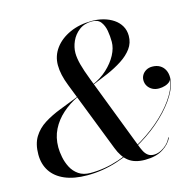

<svg xmlns="http://www.w3.org/2000/svg" viewBox="-111 -874 1017 999"><g transform="rotate(-15 398.0 -375.0)"><path d="M550 10Q495.5 10 463 -14.8Q430.5 -39.5 411 -91L263.5 -469.5Q251 -501 244.8 -529Q238.5 -557 238.5 -583Q238.5 -633 268 -673Q297.5 -713 349.5 -736.5Q401.5 -760 469 -760Q501.5 -760 531.2 -751.8Q561 -743.5 584.2 -727.8Q607.5 -712 621 -688.8Q634.5 -665.5 634.5 -635.5Q634.5 -597.5 613 -568Q591.5 -538.5 555.2 -515Q519 -491.5 475.2 -472.5Q431.5 -453.5 387.5 -436L386.5 -438Q434 -458.5 468.2 -490.2Q502.5 -522 521.8 -558.2Q541 -594.5 541 -628Q541 -659 535.8 -688.5Q530.5 -718 515.2 -737.8Q500 -757.5 468.5 -757.5Q427 -757.5 399 -736Q371 -714.5 357 -683Q343 -651.5 343 -620Q343 -594 352.2 -558.2Q361.5 -522.5 382 -469.5L537 -66Q542.5 -51.5 550 -37.2Q557.5 -23 569.8 -13.5Q582 -4 602 -4Q629 -4 657 -24Q685 -44 696 -71.5L699 -70.5Q685 -37.5 647.2 -13.8Q609.5 10 550 10ZM239.5 10Q168 10 119 -11Q70 -32 45 -70.2Q20 -108.5 20 -160Q20 -217 42.8 -254Q65.5 -291 104.5 -315.5Q143.5 -340 193 -359Q242.5 -378 296.5 -399.5L297 -398Q248.5 -375 210.8 -341.5Q173 -308 151.5 -265Q130 -222 130 -169.5Q130 -145.5 135.8 -116Q141.5 -86.5 155.5 -59.5Q169.5 -32.5 194.8 -15Q220 2.5 259 2.5Q335 2.5 410.2 -22.5Q485.5 -47.5 552.5 -88.8Q619.5 -130 671.5 -179.5Q723.5 -229 753.5 -279.2Q783.5 -329.5 783.5 -371H785Q785 -358.5 775 -349.2Q765 -340 749.2 -335Q733.5 -330 716 -330Q696 -330 680.8 -338.2Q665.5 -346.5 656.8 -360.5Q648 -374.5 648 -392Q648 -407.5 655.8 -420.2Q663.5 -433 677.5 -441Q691.5 -449 710 -449Q734 -449 751 -439Q768 -429 777 -411.5Q786 -394 786 -371Q786 -329 756 -278.2Q726 -227.5 673 -176.8Q620 -126 550.5 -83.8Q481 -41.5 401.5 -15.8Q322 10 239.5 10Z"/></g></svg>

Font: Bodoni Moda 72pt
Style: Italic
Weight: 400
Italic angle: -13°
Designer: Owen Earl
Foundry: indestructible type
Version: Version 2.005